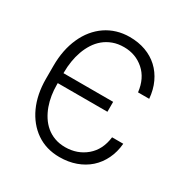

<svg xmlns="http://www.w3.org/2000/svg" viewBox="-170 -879 997 1030"><g transform="rotate(30 328.5 -363.5)"><path d="M63.9 -317.1V-398.8Q63.9 -497.2 98.4 -573.9Q115.4 -612.2 140.1 -642.4Q164.8 -672.6 195.7 -693.7Q226.6 -714.8 263.5 -726Q300.4 -737.2 342 -737.2Q396 -737.2 440.9 -720.9Q485.8 -704.5 519 -673.8Q552.2 -643.1 572.4 -599.6Q592.7 -556.1 597.3 -501.8H528.1Q518.5 -583.8 466.6 -629.3Q414.8 -674.7 342.7 -674.7Q305 -674.7 274.7 -663.5Q244.3 -652.3 220.7 -632.8Q197.1 -613.3 180 -586.6Q163 -560 152 -529.3Q141 -498.6 135.7 -465Q130.3 -431.5 130.3 -398.1V-391H437.9V-329.5H130.3V-318.2Q130.3 -286.6 135.3 -254.6Q140.3 -222.7 150.9 -193Q161.6 -163.4 178.1 -137.6Q194.6 -111.9 217.3 -92.7Q240.1 -73.5 269.7 -62.5Q299.4 -51.5 335.9 -51.5Q410.9 -51.8 464.5 -96.9Q518.1 -142 528.1 -223.4H597.3Q592.7 -170.1 571.7 -127Q550.8 -83.8 516.7 -53.4Q482.6 -23.1 436.6 -6.6Q390.6 9.9 335.6 9.9Q253.6 9.9 192.1 -32.3Q161.6 -53.3 137.8 -82.6Q114 -111.9 97.5 -148.1Q81 -184.3 72.4 -226.9Q63.9 -269.5 63.9 -317.1Z"/></g></svg>

Font: Inter P Light
Style: Regular
Weight: 300
Designer: Rasmus Andersson
Foundry: rsms
Version: Version 3.018;git-588b23468